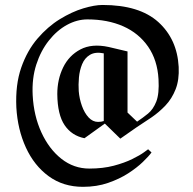

<svg xmlns="http://www.w3.org/2000/svg" viewBox="-20 -582 757 754"><path d="M305.8 151.7Q228.3 151.7 171.2 110Q114.2 68.3 81.7 -2.5Q49.2 -73.3 44.2 -160Q40 -249.2 63.3 -316.2Q86.7 -383.3 127.1 -430.4Q167.5 -477.5 215 -506.7Q262.5 -535.8 307.1 -549.2Q351.7 -562.5 382.5 -562.5Q527.5 -562.5 601.7 -495.4Q675.8 -428.3 681.7 -319.2Q684.2 -268.3 669.6 -231.3Q655 -194.2 629.6 -167.5Q604.2 -140.8 574.2 -120.4Q544.2 -100 515.8 -81.7L452.5 -37.5L391.7 -96.7L311.7 -39.2Q261.7 -49.2 233.8 -90.4Q205.8 -131.7 205 -212.5Q205 -270 227.9 -317.1Q250.8 -364.2 295.8 -387.9Q340.8 -411.7 406.7 -397.5L480.8 -380V-140L518.3 -104.2Q540.8 -119.2 561.2 -135.8Q581.7 -152.5 593.8 -183.3Q605.8 -214.2 602.5 -270.8Q598.3 -345.8 561.7 -398.8Q525 -451.7 463.8 -478.8Q402.5 -505.8 323.3 -505.8Q282.5 -505.8 242.9 -484.2Q203.3 -462.5 171.7 -422.5Q140 -382.5 122.5 -328.3Q105 -274.2 108.3 -208.3Q112.5 -127.5 142.5 -62.1Q172.5 3.3 221.2 41.7Q270 80 330.8 80Q384.2 80 426.7 68.8Q469.2 57.5 499.6 42.5Q530 27.5 545.8 15.8Q561.7 4.2 561.7 4.2L575 16.7Q564.2 31.7 540.8 54.2Q517.5 76.7 483.3 98.8Q449.2 120.8 404.6 136.2Q360 151.7 305.8 151.7ZM289.2 -224.2Q291.7 -194.2 301.7 -166.2Q311.7 -138.3 327.9 -120.8Q344.2 -103.3 365 -103.3Q378.3 -103.3 387.5 -106.7V-372.5Q354.2 -379.2 333.3 -366.7Q312.5 -354.2 302.5 -330Q292.5 -305.8 290 -277.5Q287.5 -249.2 289.2 -224.2Z"/></svg>

Font: Manufacturing Consent
Style: Regular
Weight: 400
Version: Version 3.000; ttfautohint (v1.8.4.7-5d5b)